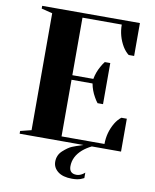

<svg xmlns="http://www.w3.org/2000/svg" viewBox="-96 -772 836 1035"><g transform="rotate(10 322.5 -255.0)"><path d="M265 115Q265 78 292.5 53.5Q320 29 339.5 21Q359 13 399 0H50V-15L110 -30V-670L50 -685V-700H585V-520H555Q536 -535 522 -558Q490 -612 490 -675H275V-360H390Q397 -398 416 -431Q424 -446 435 -460H465V-235H435Q424 -249 416 -264Q397 -297 390 -335H275V-25H510Q510 -88 542 -142Q556 -165 575 -180H605V0H445Q417 14 397 31Q350 72 350 125Q350 165 390 165Q406 165 422 155Q430 150 435 145V175Q433 176 417 183Q399 190 370 190Q319 190 292 168.5Q265 147 265 115Z"/></g></svg>

Font: Yeseva One
Style: Regular
Weight: 400
Designer: Jovanny Lemonad
Foundry: Jovanny Lemonad
Version: Version 2.000